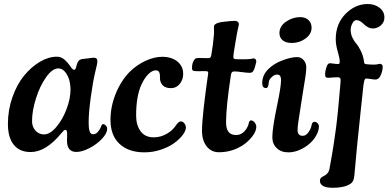

<svg xmlns="http://www.w3.org/2000/svg" viewBox="-20 -730 1894 936"><path d="M502.4 -102.1Q502.4 -80.1 476.8 -53Q451.2 -25.9 415.5 -7.6Q379.9 10.7 352.1 10.7Q306.6 10.7 306.6 -44.4Q306.6 -48.8 307.1 -64.2Q307.6 -79.6 307.1 -85Q306.2 -96.7 297.9 -96.7Q294.9 -96.7 292.2 -94.7Q289.6 -92.8 285.2 -87.4Q280.8 -82 278.8 -80.1Q203.6 11.2 129.4 11.2Q75.7 11.2 47.1 -24.2Q18.6 -59.6 18.6 -126Q18.6 -193.8 40.5 -256.1Q62.5 -318.4 97.2 -360.8Q131.8 -403.3 174.1 -428.5Q216.3 -453.6 257.3 -453.6Q268.1 -453.6 277.8 -449.7Q287.6 -445.8 295.9 -438Q304.2 -430.2 309.1 -424.8Q314 -419.4 320.8 -409.7Q327.6 -399.9 328.6 -398.4Q335.9 -389.6 342.3 -389.6Q349.1 -389.6 354 -413.6Q357.9 -427.2 363.5 -433.6Q369.1 -439.9 378.9 -441.9Q392.6 -442.9 411.6 -445.8Q430.7 -448.7 437.5 -448.7Q454.6 -448.7 454.6 -432.1Q454.6 -425.8 453.6 -419.7Q452.6 -413.6 449.2 -400.1Q445.8 -386.7 444.3 -379.4Q432.6 -330.1 422.4 -255.1Q412.1 -180.2 412.1 -131.3Q412.1 -77.6 430.7 -75.7Q444.3 -73.7 455.8 -85.7Q467.3 -97.7 474.6 -118.2Q478 -126 485.4 -124.5Q491.7 -123.5 498 -115.7Q502.4 -110.8 502.4 -102.1ZM264.2 -396.5Q234.9 -396.5 204.3 -353Q173.8 -309.6 155 -249.3Q136.2 -189 136.2 -139.6Q136.2 -111.8 153.1 -93.3Q169.9 -74.7 194.3 -74.7Q223.6 -74.7 254.4 -110.8Q285.2 -147 304.4 -198Q323.7 -249 323.7 -293Q323.7 -317.4 317.4 -340.3Q311 -363.3 296.9 -379.9Q282.7 -396.5 264.2 -396.5Z M770.5 -453.1Q816.4 -453.1 844.7 -430.2Q873 -407.2 873 -369.6Q873 -341.8 856.2 -321Q839.4 -300.3 814 -300.3Q785.2 -300.3 772.5 -314.9Q759.8 -329.6 759.8 -349.6Q760.7 -368.7 756.1 -377.9Q751.5 -387.2 739.3 -387.2Q721.7 -387.2 702.6 -367.9Q683.6 -348.6 668.9 -316.4Q643.6 -260.3 643.6 -167Q643.6 -120.1 665.3 -90.3Q687 -60.5 729 -60.5Q762.2 -60.5 791.3 -76.7Q820.3 -92.8 838.4 -119.6Q850.6 -138.2 861.3 -138.2Q871.6 -138.2 878.9 -128.4Q886.2 -118.7 886.2 -107.9Q886.2 -92.3 870.6 -71.8Q855 -51.3 829.3 -32.5Q803.7 -13.7 764.6 -0.5Q725.6 12.7 684.1 12.7Q606.9 12.7 562.7 -28.6Q518.6 -69.8 518.6 -145.5Q518.6 -210.4 544.2 -273.4Q569.8 -336.4 612.3 -379.9Q647.9 -414.6 690.2 -433.8Q732.4 -453.1 770.5 -453.1Z M1082 -133.8Q1082 -71.8 1129.9 -71.8Q1147.9 -71.8 1159.7 -80.1Q1171.4 -87.4 1180.9 -101.6Q1190.4 -115.7 1191.9 -127Q1195.8 -143.1 1202.6 -143.1Q1213.9 -143.1 1221.7 -132.6Q1229.5 -122.1 1229.5 -112.3Q1229.5 -89.8 1209.5 -64.5Q1189.5 -39.1 1165 -22.9Q1111.8 12.2 1047.4 12.2Q1009.8 12.2 987.3 -16.8Q964.8 -45.9 964.8 -92.3Q964.8 -130.4 972.4 -198.2Q980 -266.1 987.5 -319.1Q995.1 -372.1 995.1 -373.5Q995.1 -381.8 988.3 -382.8Q982.4 -383.3 976.3 -383.3Q970.2 -383.3 961.9 -383.1Q953.6 -382.8 947.8 -382.8Q928.7 -382.8 923.3 -384.8Q916 -386.2 916 -398.9Q916 -425.8 929.2 -440.9Q933.6 -447.3 947.3 -447.3Q954.1 -447.3 967.8 -447Q981.4 -446.8 987.8 -446.5Q994.1 -446.3 999.5 -446.8Q1007.3 -447.8 1009.8 -460Q1018.6 -509.3 1022.9 -561Q1023.9 -570.8 1023.2 -587.2Q1022.5 -603.5 1023.9 -605Q1029.3 -617.7 1060.5 -622.6Q1108.4 -628.4 1123 -628.4Q1133.8 -628.4 1139.2 -623.8Q1144.5 -619.1 1144.5 -612.3Q1144.5 -609.9 1143.1 -603.3Q1141.6 -596.7 1138.9 -584.7Q1136.2 -572.8 1134.3 -561.5Q1117.7 -467.3 1117.7 -454.6Q1117.7 -446.3 1120.1 -444.1Q1122.6 -441.9 1130.9 -441.4Q1160.2 -440.4 1186.5 -441.4Q1199.7 -441.9 1206.5 -443.6Q1213.4 -445.3 1215.3 -445.3Q1229.5 -445.3 1229.5 -428.7Q1229.5 -427.7 1224.6 -409.7Q1221.7 -397.9 1218.8 -391.6Q1214.4 -381.3 1209.7 -378.2Q1205.1 -375 1196.3 -375Q1185.5 -375 1159.7 -378.4Q1133.8 -381.8 1123.5 -381.8Q1114.3 -381.8 1110.6 -377.7Q1106.9 -373.5 1105.5 -363.3Q1082 -207.5 1082 -133.8Z M1342.3 -568.8Q1342.3 -602.5 1374.5 -624.5Q1406.7 -646.5 1442.9 -646.5Q1469.2 -646.5 1484.1 -632.1Q1499 -617.7 1499 -594.7Q1499 -564 1469.5 -542.2Q1439.9 -520.5 1402.8 -520.5Q1374 -520.5 1358.2 -533.4Q1342.3 -546.4 1342.3 -568.8ZM1331.1 -217.3Q1350.1 -307.6 1350.1 -339.4Q1350.1 -364.7 1334.5 -366.2Q1321.3 -367.2 1311.5 -359.9Q1292.5 -345.7 1290.5 -331.1Q1290 -328.6 1289.6 -323Q1289.1 -317.4 1288.1 -313Q1287.1 -308.6 1285.6 -306.2Q1281.7 -299.8 1273.9 -300.8Q1258.3 -302.7 1258.3 -324.2Q1258.3 -362.3 1285.6 -390.6Q1313 -418.9 1354 -434.6Q1398.4 -451.7 1428.2 -451.7Q1447.8 -451.7 1460.4 -436.8Q1473.1 -421.9 1473.1 -401.4Q1473.1 -391.6 1471.9 -379.6Q1470.7 -367.7 1468.8 -355.2Q1466.8 -342.8 1460.9 -306.2Q1455.1 -269.5 1449.2 -232.4Q1447.3 -217.8 1441.7 -183.3Q1436 -148.9 1433.3 -128.9Q1430.7 -108.9 1430.7 -95.7Q1430.7 -67.9 1456.1 -67.9Q1471.7 -67.9 1483.9 -85.4Q1496.1 -103 1498.5 -118.2Q1501.5 -136.2 1513.2 -136.2Q1521.5 -136.2 1528.1 -129.2Q1534.7 -122.1 1534.7 -112.8Q1534.7 -92.8 1520.3 -67.1Q1505.9 -41.5 1477.1 -20Q1431.2 12.7 1385.7 12.7Q1350.1 12.7 1328.9 -8.1Q1307.6 -28.8 1307.6 -60.5Q1307.6 -105 1331.1 -217.3Z M1626.5 -353.5Q1613.3 -353.5 1599.4 -352.1Q1585.4 -350.6 1580.6 -350.6Q1571.8 -350.6 1568.4 -354Q1564.9 -357.4 1564.9 -368.7Q1564.9 -382.8 1571.3 -402.3Q1577.6 -421.9 1588.4 -421.9Q1593.8 -421.9 1605.5 -419.9Q1617.2 -418 1627.4 -418Q1630.4 -418 1632.1 -418.5Q1633.8 -418.9 1635 -422.4Q1636.2 -425.8 1636.2 -432.1Q1635.7 -446.3 1626.2 -479.5Q1616.7 -512.7 1616.7 -538.6Q1616.7 -613.8 1664.3 -662.1Q1711.9 -710.4 1772.5 -710.4Q1807.1 -710.4 1830.6 -691.9Q1854 -673.3 1854 -645Q1854 -621.6 1836.7 -606.4Q1819.3 -591.3 1798.3 -591.3Q1785.2 -591.3 1773.4 -597.7Q1761.7 -604 1754.6 -611.6Q1747.6 -619.1 1737.3 -625.5Q1727.1 -631.8 1716.3 -631.8Q1706.1 -631.8 1697.8 -616Q1689.5 -600.1 1689.5 -585Q1689.5 -564.5 1698 -546.6Q1706.5 -528.8 1717.3 -516.6Q1728 -504.4 1739.3 -481.4Q1750.5 -458.5 1754.4 -430.7Q1754.9 -424.8 1756.3 -421.9Q1757.8 -418.9 1759.8 -418.2Q1761.7 -417.5 1766.1 -417Q1783.7 -415 1803.7 -415Q1814.9 -415 1821.8 -417Q1828.6 -418.9 1830.6 -418.9Q1837.4 -418.9 1841.6 -415.3Q1845.7 -411.6 1845.7 -405.8Q1845.7 -380.9 1832.5 -356.4Q1824.2 -342.3 1809.6 -342.3Q1802.7 -342.3 1787.4 -344.7Q1772 -347.2 1765.1 -347.2Q1759.3 -347.2 1756.6 -338.6Q1753.9 -330.1 1751.5 -312.5L1736.8 -173.8Q1718.8 -7.3 1707.5 125.5Q1705.1 156.2 1687.5 166.5Q1658.2 185.5 1603 185.5Q1539.6 185.5 1539.6 150.9Q1539.6 137.7 1552.7 131.3Q1566.9 123.5 1567.4 123Q1582.5 112.3 1585.9 94.2Q1586.9 89.4 1591.8 61.8Q1596.7 34.2 1597.7 28.1Q1598.6 22 1602.8 -2.2Q1606.9 -26.4 1608.2 -36.4Q1609.4 -46.4 1612.8 -68.8Q1616.2 -91.3 1618.2 -106.9Q1620.1 -122.6 1622.8 -145.5Q1625.5 -168.5 1627.7 -191.7Q1629.9 -214.8 1632.3 -240.7L1640.1 -329.1Q1640.6 -336.4 1640.4 -341.8Q1640.1 -347.2 1637 -350.3Q1633.8 -353.5 1626.5 -353.5Z"/></svg>

Font: Cooper* SemiBold
Style: Italic
Weight: 600
Italic angle: -7°
Designer: Owen Earl
Foundry: indestructible type*
Version: Version 0.001